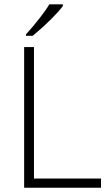

<svg xmlns="http://www.w3.org/2000/svg" viewBox="-20 -885 517 905"><path d="M93.8 0V-663.1H140.1V-43.5H456.1V0ZM102.5 -723.1Q135.7 -759.3 168.2 -801.3Q200.7 -843.3 212.4 -864.7H276.4V-856.9Q259.8 -833.5 220.7 -794.4Q181.6 -755.4 134.3 -716.3H102.5Z"/></svg>

Font: Bpm'online Open Sans Light
Style: Regular
Weight: 300
Foundry: Ascender Corporation
Version: Version 1.10